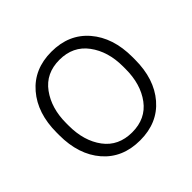

<svg xmlns="http://www.w3.org/2000/svg" viewBox="-140 -683 838 838"><g transform="rotate(-45 278.5 -264.0)"><path d="M44.4 -272Q44.4 -391.1 107.4 -464.6Q170.4 -538.1 277.8 -538.1Q385.7 -538.1 448.7 -464.6Q511.7 -391.1 511.7 -272V-255.9Q511.7 -136.2 449 -63.2Q386.2 9.8 278.8 9.8Q170.4 9.8 107.4 -63.2Q44.4 -136.2 44.4 -255.9ZM103 -255.9Q103 -162.1 148.7 -100.8Q194.3 -39.6 278.8 -39.6Q362.3 -39.6 408 -100.8Q453.6 -162.1 453.6 -255.9V-272Q453.6 -363.8 407.5 -426Q361.3 -488.3 277.8 -488.3Q193.8 -488.3 148.4 -426Q103 -363.8 103 -272Z"/></g></svg>

Font: Franko
Style: Light
Weight: 300
Designer: Google
Version: Version 1.200310; 2013